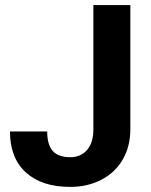

<svg xmlns="http://www.w3.org/2000/svg" viewBox="-20 -731 599 761"><path d="M350.1 -710.9H496.6V-218.8Q496.6 -150.9 466.6 -98.9Q436.5 -46.9 381.8 -18.6Q327.1 9.8 258.3 9.8Q145.5 9.8 82.5 -47.6Q19.5 -105 19.5 -210H167Q167 -157.7 189 -132.8Q210.9 -107.9 258.3 -107.9Q300.3 -107.9 325.2 -136.7Q350.1 -165.5 350.1 -218.8Z"/></svg>

Font: TypoPRO Roboto
Style: Bold
Weight: 700
Designer: Google
Version: Version 2.136; 2016